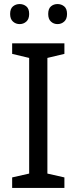

<svg xmlns="http://www.w3.org/2000/svg" viewBox="-20 -928 379 948"><path d="M298 0H40V-52L124 -71V-642L40 -662V-714H298V-662L214 -642V-71L298 -52ZM30 -859Q30 -885 44 -896.5Q58 -908 77 -908Q96 -908 110 -896.5Q124 -885 124 -859Q124 -834 110 -821.5Q96 -809 77 -809Q58 -809 44 -821.5Q30 -834 30 -859ZM218 -859Q218 -885 231.5 -896.5Q245 -908 264 -908Q283 -908 297 -896.5Q311 -885 311 -859Q311 -834 297 -821.5Q283 -809 264 -809Q245 -809 231.5 -821.5Q218 -834 218 -859Z"/></svg>

Font: Noto Sans Manichaean
Style: Regular
Weight: 400
Designer: Monotype Design Team
Foundry: Monotype Imaging Inc.
Version: Version 2.005; ttfautohint (v1.8.4.7-5d5b)